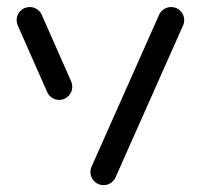

<svg xmlns="http://www.w3.org/2000/svg" viewBox="-20 -539 585 559"><path d="M190.4 -286.3Q190.4 -270.7 179.3 -259.4Q168.1 -248.1 152.2 -248.1Q141.1 -248.1 131.9 -254.1Q122.6 -260 117.8 -270L32.2 -463.7Q28.5 -472.2 28.5 -480.4Q28.5 -496.3 39.6 -507.4Q50.7 -518.5 66.7 -518.5Q77.8 -518.5 87 -512.6Q96.3 -506.7 101.1 -497L186.7 -303Q190.4 -294.8 190.4 -286.3ZM281.5 0Q265.6 0 254.4 -11.3Q243.3 -22.6 243.3 -38.1Q243.3 -47.4 247 -54.8L443.7 -497Q448.5 -506.7 457.8 -512.6Q467 -518.5 478.1 -518.5Q494.1 -518.5 505.2 -507.4Q516.3 -496.3 516.3 -480.4Q516.3 -471.1 512.6 -464.1L315.9 -21.5Q311.1 -11.9 301.9 -5.9Q292.6 0 281.5 0Z"/></svg>

Font: 26F Galaxy Hebrew
Style: Bold
Weight: 700
Designer: C₂₉H₂₅N₃O₅
Version: Version 1.000